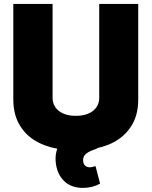

<svg xmlns="http://www.w3.org/2000/svg" viewBox="-20 -747 762 965"><path d="M397.7 197.4Q346.2 197.4 313.4 172.4Q280.5 147.4 267 103.7Q259.2 77.1 259.2 51.1Q259.2 24.9 267.8 0.4Q201.3 -11.7 151.8 -43Q102.3 -74.2 73.5 -127.8Q46.9 -178.3 46.9 -247.2V-727.3H244.3V-255.7Q244.3 -236.2 251.8 -219.6Q259.2 -203.1 274 -190.9Q288.7 -178.6 310.5 -171.7Q332.4 -164.8 360.8 -164.8Q389.9 -164.8 411.9 -171.7Q433.9 -178.6 448.9 -190.9Q463.8 -203.1 471.2 -219.8Q478.7 -236.5 478.7 -255.7V-727.3H674.7V-247.2Q674.7 -177.9 648.4 -128.2Q595.5 -29.1 463.8 -1.4L468.8 0Q433.2 10.3 415.5 23.4Q397.7 36.6 397.7 56.8Q397.7 76 407.3 84.9Q416.9 93.8 430.4 93.8Q443.2 93.8 450.6 90.2Q455.3 88.8 460.2 88.1L483 176.1Q443.9 197.4 397.7 197.4Z"/></svg>

Font: Linik Sans Black
Style: Regular
Weight: 900
Designer: Fonts by Rasmus Andersson / Changes by Cristiano Sobral with parts from Marc Monis
Foundry: rsms
Version: Version 3.020; ttfautohint (v1.6)